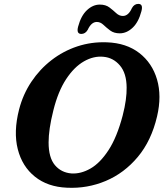

<svg xmlns="http://www.w3.org/2000/svg" viewBox="-20 -926 824 962"><path d="M515.5 -714Q613 -710.5 677.8 -660.5Q742.5 -610.5 766.8 -527.8Q791 -445 767 -343Q738.5 -221 670.5 -139.8Q602.5 -58.5 510 -19.5Q417.5 19.5 315.5 14.5Q219 10.5 155 -40.8Q91 -92 69 -178.8Q47 -265.5 75.5 -377Q95 -453 137 -516Q179 -579 237.8 -624.5Q296.5 -670 367.2 -693.5Q438 -717 515.5 -714ZM338 -57Q385 -54 433.2 -81.5Q481.5 -109 523.8 -173.8Q566 -238.5 594.5 -346.5Q605.5 -389 610.2 -424Q615 -459 614.5 -487.5Q614 -559 580.8 -598Q547.5 -637 498.5 -641.5Q449.5 -646.5 400.5 -618.5Q351.5 -590.5 311.2 -529.2Q271 -468 247.5 -373.5Q235 -324 229.2 -284Q223.5 -244 223.5 -212.5Q223.5 -136 255.2 -98.5Q287 -61 338 -57ZM580 -759Q551 -759 532 -773.2Q513 -787.5 498 -801.8Q483 -816 465 -816Q437.5 -816 419.5 -776.5Q407.5 -756 387.5 -756Q361.5 -756 371.5 -793Q386 -847.5 415.8 -875.2Q445.5 -903 480 -903Q509.5 -903 528.2 -888.8Q547 -874.5 562.2 -860.2Q577.5 -846 595.5 -846Q623.5 -846 641 -885.5Q652.5 -906.5 673 -906.5Q698.5 -906.5 688.5 -869.5Q674 -814.5 644.2 -786.8Q614.5 -759 580 -759Z"/></svg>

Font: Fraunces 9pt S100 SemiBold
Style: Italic
Weight: 600
Italic angle: -16°
Version: Version 1.000; ttfautohint (v1.8.3)